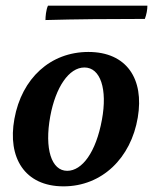

<svg xmlns="http://www.w3.org/2000/svg" viewBox="-20 -651 542 680"><path d="M141 -580C248 -583 366 -584 493 -584C499 -600 502 -617 502 -631H150C143 -617 141 -591 141 -580ZM205 9C341 9 444 -91 468 -235C491 -371 429 -467 293 -467C159 -467 57 -374 31 -230C6 -93 67 9 205 9ZM218 -46C162 -46 137 -124 158 -239C177 -342 224 -412 279 -412C336 -412 361 -335 341 -227C320 -112 271 -46 218 -46Z"/></svg>

Font: Vollkorn Semibold
Style: Italic
Weight: 600
Italic angle: -11°
Designer: Friedrich Althausen
Foundry: Friedrich Althausen
Version: Version 4.015;PS 004.015;hotconv 1.0.88;makeotf.lib2.5.64775